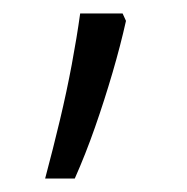

<svg xmlns="http://www.w3.org/2000/svg" viewBox="-20 -136 278 285"><path d="M47 129Q59 84 69 42Q79 0 86.5 -40Q94 -80 99 -116H162L167 -105Q159 -69 147 -28Q135 13 121 53Q107 93 91 129Z"/></svg>

Font: Noto Sans Devanagari Light
Style: Regular
Weight: 300
Version: Version 2.003